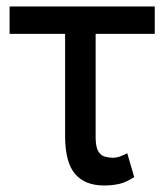

<svg xmlns="http://www.w3.org/2000/svg" viewBox="-20 -566 510 596"><path d="M460.4 -545.9V-460.9H9.8V-545.9ZM182.1 -545.9H276.9V-137.2Q277.3 -108.4 285.6 -95.5Q293.9 -82.5 306.2 -79.6Q318.4 -76.7 330.1 -76.2Q343.8 -76.7 355.2 -81.3Q366.7 -85.9 375 -90.3L396.5 -16.6Q372.1 0 350.1 4.9Q328.1 9.8 303.2 9.8Q244.1 9.8 213.4 -25.6Q182.6 -61 182.1 -141.6Z"/></svg>

Font: Inter Cardless Tabular
Style: Regular
Weight: 400
Designer: Rasmus Andersson
Foundry: rsms
Version: Version 4.000;git-4fc901f